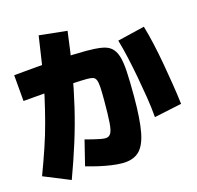

<svg xmlns="http://www.w3.org/2000/svg" viewBox="-119 -949 1121 1093"><g transform="rotate(-15 442.0 -402.0)"><path d="M264.4 -35.6 301.1 -184.4Q326.7 -177.8 348.3 -172.2Q370 -166.7 388.9 -163.3Q407.8 -160 417.8 -160Q438.9 -160 449.4 -176.7Q460 -193.3 463.3 -238.3Q466.7 -283.3 466.7 -371.1Q466.7 -420 465 -448.3Q463.3 -476.7 457.2 -491.1Q451.1 -505.6 438.9 -509.4Q426.7 -513.3 403.3 -513.3Q375.6 -513.3 318.9 -510Q262.2 -506.7 186.7 -499.4Q111.1 -492.2 22.2 -485.6L8.9 -641.1Q163.3 -655.6 265 -662.2Q366.7 -668.9 440 -668.9Q493.3 -668.9 529.4 -663.3Q565.6 -657.8 586.7 -640Q607.8 -622.2 618.9 -587.8Q630 -553.3 633.3 -494.4Q636.7 -435.6 636.7 -347.8Q636.7 -213.3 622.2 -137.8Q607.8 -62.2 572.8 -30Q537.8 2.2 474.4 2.2Q447.8 2.2 411.7 -2.8Q375.6 -7.8 337.2 -16.7Q298.9 -25.6 264.4 -35.6ZM13.3 -44.4Q43.3 -124.4 67.2 -195Q91.1 -265.6 109.4 -335Q127.8 -404.4 144.4 -478.9Q161.1 -553.3 174.4 -637.8Q187.8 -722.2 202.2 -824.4L367.8 -806.7Q353.3 -686.7 335 -580.6Q316.7 -474.4 293.3 -375.6Q270 -276.7 239.4 -179.4Q208.9 -82.2 171.1 20ZM721.1 -203.3Q716.7 -258.9 706.7 -321.7Q696.7 -384.4 685 -447.2Q673.3 -510 660 -569.4Q646.7 -628.9 632.2 -677.8L793.3 -716.7Q808.9 -664.4 822.2 -604.4Q835.6 -544.4 846.7 -481.7Q857.8 -418.9 867.8 -356.7Q877.8 -294.4 884.4 -237.8Z"/></g></svg>

Font: Paperlogy 9 Black
Style: Regular
Weight: 900
Designer: redesigned by Lee Juim, glyphs from Gmarket Sans & Montserrat
Foundry: PT&
Version: Version 1.001